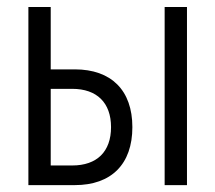

<svg xmlns="http://www.w3.org/2000/svg" viewBox="-20 -538 626 558"><path d="M62.5 0H197.3C303.7 0 364.7 -61 364.7 -168.5C364.7 -275.4 303.7 -336.4 197.3 -336.4H127.4V-517.6H62.5ZM127.4 -57.1V-279.8H189.9C261.7 -279.8 302.7 -239.3 302.7 -168.5C302.7 -97.2 261.7 -57.1 189.9 -57.1ZM458.5 0H523.4V-517.6H458.5Z"/></svg>

Font: Cascadia Mono Light
Style: Regular
Weight: 300
Monospace: yes
Designer: Aaron Bell
Foundry: Saja Typeworks
Version: Version 2404.023